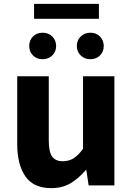

<svg xmlns="http://www.w3.org/2000/svg" viewBox="-20 -958 686 992"><path d="M245 14Q153 14 111 -47Q69 -108 69 -214V-564H232V-234Q232 -173 249.5 -149Q267 -125 304 -125Q336 -125 360 -140Q384 -155 409 -189V-564H571V0H438L426 -79H423Q387 -37 345 -11.5Q303 14 245 14ZM200 -652Q170 -652 150.5 -671.5Q131 -691 131 -720Q131 -750 150.5 -769.5Q170 -789 200 -789Q230 -789 250 -769.5Q270 -750 270 -720Q270 -691 250 -671.5Q230 -652 200 -652ZM156 -861V-938H491V-861ZM447 -652Q417 -652 397 -671.5Q377 -691 377 -720Q377 -750 397 -769.5Q417 -789 447 -789Q477 -789 496.5 -769.5Q516 -750 516 -720Q516 -691 496.5 -671.5Q477 -652 447 -652Z"/></svg>

Font: Noto Sans SC ExtraBold
Style: Regular
Weight: 800
Designer: Ryoko NISHIZUKA 西塚涼子 (kana, bopomofo & ideographs); Paul D. Hunt (Latin, Greek & Cyrillic); Sandoll Communications 산돌커뮤니
Foundry: Adobe
Version: Version 2.004-H2;hotconv 1.0.118;makeotfexe 2.5.65603